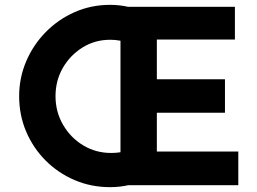

<svg xmlns="http://www.w3.org/2000/svg" viewBox="-20 -764 1061 792"><path d="M963 0H509Q473 8 434 8Q356 8 288 -21Q220 -50 168.5 -101.5Q117 -153 88 -221Q59 -289 59 -367Q59 -443 88 -511Q117 -579 168.5 -631.5Q220 -684 288 -714Q356 -744 434 -744Q453 -744 471.5 -742Q490 -740 508 -736H949V-601H627V-437H908V-299H627V-139H963ZM209 -367Q209 -303 240 -249.5Q271 -196 323 -164.5Q375 -133 439 -133Q458 -133 477 -136V-596Q456 -600 435 -600Q372 -600 321 -568.5Q270 -537 239.5 -484.5Q209 -432 209 -367Z"/></svg>

Font: Synthetic
Style: Bold
Weight: 700
Designer: Santiago Orozco
Foundry: Typemade
Version: Version 2.000; ttfautohint (v1.8.4.7-5d5b)